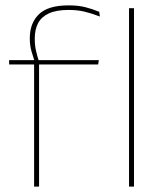

<svg xmlns="http://www.w3.org/2000/svg" viewBox="-20 -695 603 715"><path d="M235.5 -675Q271.5 -675 298 -668.2Q324.5 -661.5 349.5 -651L352 -633.5Q323.5 -644.5 296.5 -651.2Q269.5 -658 235.5 -658Q190 -658 162.2 -645.2Q134.5 -632.5 122 -609Q109.5 -585.5 109.5 -552V-549Q109.5 -525 114.5 -504.2Q119.5 -483.5 125 -466.5L108.5 -464V-467.5Q103.5 -482.5 97.2 -504.2Q91 -526 91 -550.5V-553Q91 -609 125 -642Q159 -675 235.5 -675ZM125.5 0H107V-460H125.5ZM345.5 -455H14V-471H114H120H348ZM479 0H460.5V-664.5H479Z"/></svg>

Font: Anek Malayalam Thin
Style: Regular
Weight: 250
Version: Version 1.003